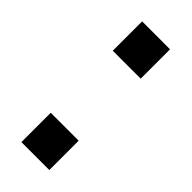

<svg xmlns="http://www.w3.org/2000/svg" viewBox="-175 -540 569 569"><g transform="rotate(45 109.0 -256.0)"><path d="M167 -509H50V-386H167ZM167 -126H50V-3H167Z"/></g></svg>

Font: Bisquit Text
Style: Regular
Weight: 400
Version: Version 1.004;Glyphs 3.2.3 (3260)